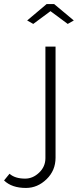

<svg xmlns="http://www.w3.org/2000/svg" viewBox="-146 -750 384 947"><path d="M-18 177Q-88 177 -126 140L-99 107Q-72 131 -22 131Q16 131 47 101.5Q78 72 78 30V-520H128V28Q128 91 83.5 134Q39 177 -18 177ZM18 -632 -12 -649 84 -730H121L218 -649L188 -632L103 -695Z"/></svg>

Font: Raleway
Style: Light
Weight: 300
Designer: Matt McInerney, Pablo Impallari, Rodrigo Fuenzalida
Foundry: Matt McInerney, Pablo Impallari, Rodrigo Fuenzalida
Version: Version 3.000